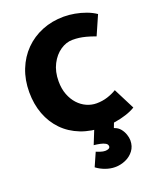

<svg xmlns="http://www.w3.org/2000/svg" viewBox="-171 -792 938 1153"><g transform="rotate(-20 298.0 -215.5)"><path d="M579 -637Q553 -655 519 -667.5Q485 -680 449 -686.5Q413 -693 379 -693Q304 -693 240 -667Q176 -641 129 -593.5Q82 -546 56 -480.5Q30 -415 30 -337Q30 -260 54 -196Q78 -132 123.5 -85Q169 -38 234.5 -12.5Q300 13 383 13Q418 13 454.5 7Q491 1 525.5 -10Q560 -21 586 -37L517 -173Q491 -157 458 -146.5Q425 -136 388 -136Q356 -136 325.5 -149.5Q295 -163 271 -189Q247 -215 232.5 -252.5Q218 -290 218 -338Q218 -400 242 -446.5Q266 -493 303.5 -518.5Q341 -544 381 -544Q404 -544 423 -541.5Q442 -539 465.5 -533Q489 -527 525 -514ZM285 94Q305 96 324.5 100Q344 104 357 111.5Q370 119 370 132Q370 141 361 145.5Q352 150 339 150Q325 150 309 144.5Q293 139 283 135L245 221Q270 240 301 251Q332 262 361 262Q397 262 429 248Q461 234 481.5 207Q502 180 502 142Q502 125 495 104Q488 83 473.5 65Q459 47 434 39L454 -13H328Z"/></g></svg>

Font: Catamaran Thin Black
Style: Regular
Weight: 900
Version: Version 2.000